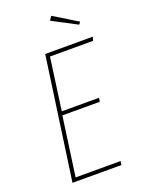

<svg xmlns="http://www.w3.org/2000/svg" viewBox="-160 -930 743 1003"><g transform="rotate(-20 212.0 -429.0)"><path d="M256.8 -857.9 388.2 -777.8 378.9 -764.2 242.2 -835.9ZM423.8 -681.2 418 -660.2H178.2L138.2 -370.1H345.2L341.8 -349.1H133.8L87.9 -21H337.9L335 0H63L159.2 -681.2Z"/></g></svg>

Font: Fira Sans Compressed Thin
Style: Italic
Weight: 100
Width: 3
Italic angle: -8°
Designer: Carrois Corporate & Edenspiekermann AG
Foundry: Carrois Corporate GbR & Edenspiekermann AG
Version: Version 4.203;PS 004.203;hotconv 1.0.88;makeotf.lib2.5.64775